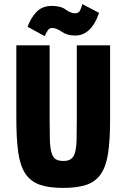

<svg xmlns="http://www.w3.org/2000/svg" viewBox="-20 -910 619 940"><path d="M60 -688V-332Q60 -232 69 -166Q78 -100 103.5 -61Q129 -22 173.5 -6Q218 10 289 10Q359 10 404 -5.5Q449 -21 474.5 -59Q500 -97 509.5 -161.5Q519 -226 519 -325V-688H356V-325Q356 -265 355 -226Q354 -187 347.5 -164Q341 -141 327.5 -131.5Q314 -122 290 -122Q265 -122 251.5 -131.5Q238 -141 231.5 -165Q225 -189 224 -229.5Q223 -270 223 -331V-688ZM199 -733Q206 -750 214 -761.5Q222 -773 236 -773Q256 -773 282.5 -754.5Q309 -736 348 -736Q388 -736 417.5 -764.5Q447 -793 465 -847L383 -890Q379 -873 372 -859Q365 -845 348 -845Q326 -845 302 -863Q278 -881 234 -881Q188 -881 160 -853Q132 -825 115 -779Z"/></svg>

Font: Secuela Black
Style: Regular
Weight: 900
Designer: Fernando Haro
Foundry: deFharo
Version: Version 1.704